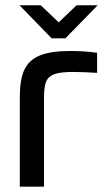

<svg xmlns="http://www.w3.org/2000/svg" viewBox="-20 -700 415 720"><path d="M253.9 -430.2Q206.5 -430.2 183.8 -421.9Q161.1 -413.6 153.1 -394.3Q145 -375 145 -334V0H54.2V-334Q54.2 -400.9 71 -437.7Q87.9 -474.6 128.7 -491.7Q169.4 -508.8 244.1 -508.8Q297.9 -508.8 344.2 -502V-426.8Q290.5 -430.2 253.9 -430.2ZM53.2 -680.2H132.8L200.2 -616.2L267.1 -680.2H346.2L225.1 -556.2H173.8Z"/></svg>

Font: LT Wave Text
Style: Regular
Weight: 400
Designer: Daniel Lyons
Version: Version 2.5 (Glyphs App)